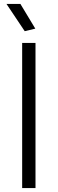

<svg xmlns="http://www.w3.org/2000/svg" viewBox="-20 -959 294 979"><path d="M93 -740H161V0H93ZM106 -800 13 -939H84L160 -813Z"/></svg>

Font: Plata Sans Light
Style: Regular
Weight: 300
Designer: Pablo Impallari, Andres Torresi, & Cristiano Sobral
Foundry: Pablo Impallari, Andres Torresi, & Cristiano Sobral
Version: Version 1.00;December 28, 2019;FontCreator 12.0.0.2547 64-bi